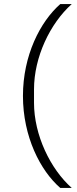

<svg xmlns="http://www.w3.org/2000/svg" viewBox="-20 -780 374 937"><path d="M92 -312C92 -113 177 53 274 137H330C226 45 146 -121 146 -278V-344C146 -501 224 -665 330 -760H274C176 -674 92 -509 92 -312Z"/></svg>

Font: IBM Plex Devanagari Light
Style: Regular
Weight: 300
Designer: Mike Abbink, Paul van der Laan, Pieter van Rosmalen, Erin McLaughlin
Foundry: Bold Monday
Version: Version 1.0